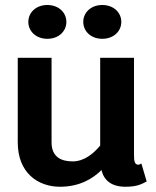

<svg xmlns="http://www.w3.org/2000/svg" viewBox="-20 -728 615 757"><path d="M241.7 -641.7C241.7 -678.3 211.7 -708.3 166.7 -708.3C121.7 -708.3 91.7 -678.3 91.7 -641.7C91.7 -605 121.7 -575 166.7 -575C211.7 -575 241.7 -605 241.7 -641.7ZM458.3 -641.7C458.3 -678.3 428.3 -708.3 383.3 -708.3C338.3 -708.3 308.3 -678.3 308.3 -641.7C308.3 -605 338.3 -575 383.3 -575C428.3 -575 458.3 -605 458.3 -641.7ZM375 -500V-154.2C347.5 -120.8 310.8 -91.7 266.7 -91.7C224.2 -91.7 183.3 -106.7 183.3 -166.7V-500H50V-166.7C50 -46.7 129.2 8.3 216.7 8.3C294.2 8.3 346.7 -24.2 380 -57.5C390 -16.7 419.2 8.3 475 8.3C522.5 8.3 540 -3.3 558.3 -12.5L537.5 -83.3C537.5 -83.3 528.3 -76.7 520.8 -79.2C511.7 -82.5 508.3 -90 508.3 -116.7V-500Z"/></svg>

Font: BoonHome
Style: Bold
Weight: 700
Designer: Sungsit Sawaiwan
Foundry: Sungsit Sawaiwan
Version: Version 0.2